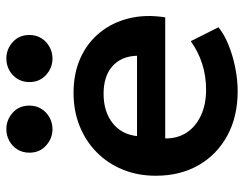

<svg xmlns="http://www.w3.org/2000/svg" viewBox="-104 -668 787 620"><g transform="rotate(-90 290.0 -358.5)"><path d="M305 15Q223.5 15 162 -18.2Q100.5 -51.5 66.2 -111Q32 -170.5 32 -249.5Q32 -307.5 51.8 -356Q71.5 -404.5 107.8 -440.2Q144 -476 192.8 -495.5Q241.5 -515 299.5 -515Q362.5 -515 412 -492.8Q461.5 -470.5 494.2 -430.2Q527 -390 540.2 -336.2Q553.5 -282.5 543.5 -219H152.5Q152 -179.5 171.2 -150Q190.5 -120.5 226.2 -103.8Q262 -87 310.5 -87Q353.5 -87 393 -99.5Q432.5 -112 466.5 -136.5L511.5 -47Q488 -28 453 -14Q418 0 379.2 7.5Q340.5 15 305 15ZM160 -310H419.5Q418 -360.5 386 -389.2Q354 -418 296.5 -418Q239.5 -418 202.5 -389.2Q165.5 -360.5 160 -310ZM182.5 -583Q152.5 -583 129.5 -603.8Q106.5 -624.5 106.5 -657.5Q106.5 -680 117.2 -696.8Q128 -713.5 145.2 -722.8Q162.5 -732 182.5 -732Q212.5 -732 235.5 -711.5Q258.5 -691 258.5 -657.5Q258.5 -635.5 248 -618.8Q237.5 -602 220 -592.5Q202.5 -583 182.5 -583ZM410.5 -583Q380.5 -583 357.5 -603.8Q334.5 -624.5 334.5 -657.5Q334.5 -680 345.2 -696.8Q356 -713.5 373.2 -722.8Q390.5 -732 410.5 -732Q440.5 -732 463.5 -711.5Q486.5 -691 486.5 -657.5Q486.5 -635.5 476 -618.8Q465.5 -602 448 -592.5Q430.5 -583 410.5 -583Z"/></g></svg>

Font: Geologica Roman Medium
Style: Regular
Weight: 500
Designer: Sindre Bremnes, Frode Helland
Foundry: Monokrom Skriftforlag AS
Version: Version 1.010;gftools[0.9.28]